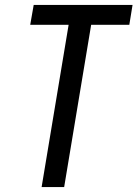

<svg xmlns="http://www.w3.org/2000/svg" viewBox="-20 -755 555 775"><path d="M148 0 257 -655H102L116 -735H515L502 -655H348L239 0Z"/></svg>

Font: Iosevka SS04 Medium Oblique
Style: Regular
Weight: 500
Italic angle: -9°
Monospace: yes
Designer: Belleve Invis
Foundry: Belleve Invis
Version: Version 19.0.0; ttfautohint (v1.8.4)